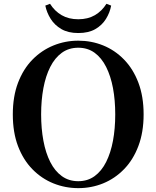

<svg xmlns="http://www.w3.org/2000/svg" viewBox="-20 -974 825 1013"><path d="M219.1 -944.5 244 -954Q268.2 -915.4 305.3 -893.9Q342.4 -872.4 392.9 -872.4Q443.6 -872.4 480.6 -893.9Q517.5 -915.4 541.6 -954L566.5 -944.5Q559.8 -907.7 539.2 -874.4Q518.7 -841.1 482.9 -820.4Q447.2 -799.7 392.9 -799.7Q339.8 -799.7 304.1 -820.4Q268.4 -841.1 247.4 -874.4Q226.5 -907.7 219.1 -944.5ZM392.9 18.6Q324.2 18.6 261.8 -6.5Q199.5 -31.6 151.1 -81Q102.7 -130.4 75.1 -202.8Q47.6 -275.2 47.6 -370.5Q47.6 -464.8 75.1 -537.3Q102.7 -609.9 151.1 -659.3Q199.5 -708.6 261.8 -734Q324.2 -759.4 392.9 -759.4Q462.5 -759.4 524.4 -734.3Q586.3 -709.2 634.4 -659.8Q682.6 -610.4 710.1 -537.9Q737.7 -465.3 737.7 -370.5Q737.7 -276.2 710.1 -203.4Q682.6 -130.6 634.4 -81.3Q586.3 -31.9 524.4 -6.6Q462.5 18.6 392.9 18.6ZM392.9 -18Q442.6 -18 479.3 -44.8Q515.9 -71.5 540 -119.4Q564.1 -167.3 576.1 -231.5Q588 -295.6 588 -370.5Q588 -445.3 576.1 -509.2Q564.1 -573 540 -620.8Q515.9 -668.7 479.3 -695.5Q442.6 -722.2 392.9 -722.2Q343.1 -722.2 306.2 -695.5Q269.3 -668.7 245.1 -620.8Q220.9 -573 209 -509.2Q197 -445.3 197 -370.5Q197 -295.6 209 -231.5Q220.9 -167.3 245.1 -119.4Q269.3 -71.5 306.2 -44.8Q343.1 -18 392.9 -18Z"/></svg>

Font: Noto Serif KR ExtraLight
Style: Regular
Weight: 200
Designer: Ryoko NISHIZUKA 西塚涼子 (kana & ideographs); Frank Grießhammer (Latin, Greek & Cyrillic); Wenlong ZHANG 张文龙 (bopomofo); San
Foundry: Adobe
Version: Version 2.002-H1;hotconv 1.1.0;makeotfexe 2.6.0